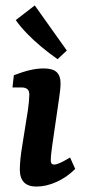

<svg xmlns="http://www.w3.org/2000/svg" viewBox="-20 -680 314 707"><path d="M198 -321 172 -142Q170 -128 168.5 -114Q167 -100 167 -89Q167 -74 179 -74Q188 -74 202 -80.5Q216 -87 238 -100L257 -58Q226 -27 188 -10Q150 7 114 7Q53 7 53 -56Q53 -74 55.5 -97.5Q58 -121 62 -144L83 -276Q85 -289 86.5 -306Q88 -323 88 -331Q88 -346 80.5 -352Q73 -358 59 -358H26L31 -403Q65 -416 91 -422Q117 -428 141 -428Q175 -428 189 -414Q203 -400 203 -374Q203 -363 201.5 -348.5Q200 -334 198 -321ZM226 -494 192 -462Q162 -483 132.5 -507.5Q103 -532 78.5 -557.5Q54 -583 38 -606L108 -660Z"/></svg>

Font: Rasa SemiBold
Style: Italic
Weight: 600
Italic angle: -7.10001°
Designer: Anna Giedrys (Yrsa+Rasa design), David Brezina (Yrsa art-direction, Rasa art-direction, design)
Foundry: Rosetta Type Foundry
Version: Version 2.004